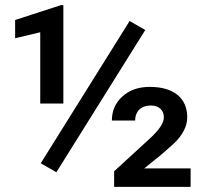

<svg xmlns="http://www.w3.org/2000/svg" viewBox="-20 -730 811 750"><path d="M227.5 -710H218.3L39.1 -651.9V-580.6L137.2 -604V-325.7H227.5ZM724.6 -72.3H543.5L611.8 -127.4L659.7 -169.9C694.3 -203.1 711.4 -237.3 711.4 -272C711.4 -346.7 658.7 -390.6 565.4 -390.6C521.5 -390.6 485.8 -378.4 458.5 -353.5C430.7 -328.6 417 -296.9 417 -259.3H507.8C507.8 -294.4 530.8 -317.9 568.4 -317.9C602.1 -317.9 620.1 -298.8 620.1 -271.5C620.1 -249.5 601.6 -222.2 564.9 -188.5L425.8 -61V0H724.6ZM547.4 -612.8 486.3 -647.9 139.2 -92.3 200.2 -57.1Z"/></svg>

Font: Shabnam Medium
Style: Regular
Weight: 500
Foundry: DejaVu fonts team - Redesigned by Saber Rastikerdar - Based on Vazir font
Version: Version 5.0.1